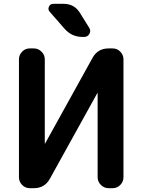

<svg xmlns="http://www.w3.org/2000/svg" viewBox="-20 -983 744 1003"><path d="M135 0Q112 0 95.5 -17Q79 -34 79 -57V-673Q79 -696 95.5 -713Q112 -730 135 -730H157Q180 -730 197 -713Q214 -696 214 -673V-234Q214 -233 215 -233Q216 -233 216 -234L463 -680Q490 -730 547 -730H569Q592 -730 608.5 -713Q625 -696 625 -673V-57Q625 -34 608.5 -17Q592 0 569 0H547Q524 0 507 -17Q490 -34 490 -57V-496Q490 -497 489 -497Q488 -497 488 -496L241 -50Q214 0 157 0ZM312 -963Q369 -963 398 -915L446 -838Q456 -822 447 -806Q438 -790 419 -790H412Q355 -790 318 -832L240 -921Q229 -933 235.5 -948Q242 -963 259 -963Z"/></svg>

Font: Rounded Mplus 1c Bold
Style: Bold
Weight: 700
Version: Version 1.059.20150529